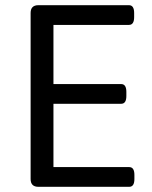

<svg xmlns="http://www.w3.org/2000/svg" viewBox="-20 -720 586 740"><path d="M128 0Q98 0 98 -30V-670Q98 -700 128 -700H477Q497 -700 497 -670V-654Q497 -624 477 -624H186V-396H447Q467 -396 467 -366V-350Q467 -320 447 -320H186V-76H478Q498 -76 498 -46V-30Q498 0 478 0Z"/></svg>

Font: Asap
Style: Regular
Weight: 400
Designer: Pablo Cosgaya
Foundry: Omnibus-Type
Version: Version 3.001